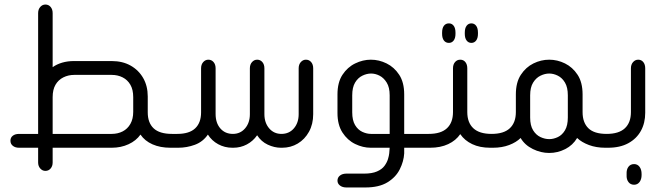

<svg xmlns="http://www.w3.org/2000/svg" viewBox="-20 -651 2918 846"><path d="M743 -61V0H731Q686 0 652 -15Q618 -30 599 -58Q580 -31 546.5 -15.5Q513 0 472 0H212V65Q212 81 203 91.5Q194 102 180 102Q167 102 157.5 91.5Q148 81 148 65V0H64Q47 0 36.5 -8.5Q26 -17 26 -31Q26 -45 36.5 -53Q47 -61 64 -61H148V-593Q148 -610 157.5 -620.5Q167 -631 180 -631Q194 -631 203 -620.5Q212 -610 212 -593V-355Q230 -368 254 -375Q278 -382 306 -382H472Q520 -382 555.5 -362Q591 -342 611 -307Q631 -272 631 -226V-156Q631 -110 657 -85.5Q683 -61 738 -61ZM212 -61H472Q499 -61 520.5 -72Q542 -83 554.5 -105Q567 -127 567 -158V-223Q567 -256 554.5 -277.5Q542 -299 520.5 -310Q499 -321 472 -321H307Q281 -321 259 -310Q237 -299 224.5 -277.5Q212 -256 212 -223Z M731 0V-61H761Q814 -61 840 -85.5Q866 -110 866 -156V-350Q866 -367 875.5 -377.5Q885 -388 898 -388Q912 -388 921 -377.5Q930 -367 930 -350V-149Q930 -109 951 -85Q972 -61 1006 -61Q1039 -61 1060 -85.5Q1081 -110 1081 -148V-350Q1081 -367 1090.5 -377.5Q1100 -388 1113 -388Q1127 -388 1136 -377.5Q1145 -367 1145 -350V-148Q1145 -110 1166 -85.5Q1187 -61 1220 -61Q1254 -61 1275 -85.5Q1296 -110 1296 -148V-350Q1296 -367 1305.5 -377.5Q1315 -388 1328 -388Q1342 -388 1351 -377.5Q1360 -367 1360 -350V-148Q1360 -104 1341.5 -70.5Q1323 -37 1292 -18.5Q1261 0 1223 0H1218Q1189 0 1160 -13.5Q1131 -27 1113 -55Q1095 -29 1067.5 -14.5Q1040 0 1008 0H1004Q970 0 941.5 -15.5Q913 -31 896 -58Q874 -26 838.5 -13Q803 0 765 0Z M1874 0H1761V25Q1759 60 1741.5 95Q1724 130 1687 152.5Q1650 175 1590 175H1506Q1489 175 1478 166.5Q1467 158 1467 145Q1467 131 1478 122.5Q1489 114 1506 114H1584Q1619 114 1641 104.5Q1663 95 1674 80Q1685 65 1689.5 50Q1694 35 1695 25L1697 0H1614Q1579 0 1545 -16.5Q1511 -33 1489 -67Q1467 -101 1467 -153V-235Q1467 -288 1489 -321.5Q1511 -355 1545 -371.5Q1579 -388 1614 -388Q1650 -388 1683.5 -371.5Q1717 -355 1739 -321.5Q1761 -288 1761 -235V-61H1874ZM1697 -61V-231Q1697 -266 1684 -287Q1671 -308 1652.5 -317.5Q1634 -327 1615 -327Q1596 -327 1576.5 -317.5Q1557 -308 1544.5 -287Q1532 -266 1532 -231V-156Q1532 -121 1544.5 -100Q1557 -79 1576.5 -70Q1596 -61 1615 -61Z M1958 -462Q1944 -462 1936 -472.5Q1928 -483 1928 -502V-507Q1928 -527 1936 -537.5Q1944 -548 1958 -548Q1971 -548 1979 -537.5Q1987 -527 1987 -507V-502Q1987 -483 1979 -472.5Q1971 -462 1958 -462ZM2057 -462Q2044 -462 2036 -472.5Q2028 -483 2028 -502V-507Q2028 -527 2036 -537.5Q2044 -548 2057 -548Q2070 -548 2078 -537.5Q2086 -527 2086 -507V-502Q2086 -483 2078 -472.5Q2070 -462 2057 -462ZM2152 -61V0H2140Q2094 0 2060.5 -16Q2027 -32 2008 -60Q1989 -32 1955 -16Q1921 0 1875 0H1863V-61H1869Q1923 -61 1949.5 -86Q1976 -111 1976 -157V-350Q1976 -367 1985 -377.5Q1994 -388 2008 -388Q2022 -388 2030.5 -377.5Q2039 -367 2039 -350V-157Q2039 -111 2065.5 -86Q2092 -61 2146 -61Z M2659 -61V0H2647Q2607 0 2575 -12Q2543 -24 2523 -43Q2504 -11 2470.5 6Q2437 23 2400 23Q2363 23 2327.5 5.5Q2292 -12 2274 -43Q2255 -24 2223.5 -12Q2192 0 2152 0H2140V-61H2146Q2200 -61 2226.5 -86Q2253 -111 2253 -157V-235Q2253 -288 2275 -321.5Q2297 -355 2330.5 -371.5Q2364 -388 2400 -388Q2436 -388 2469.5 -371.5Q2503 -355 2525 -321.5Q2547 -288 2547 -235V-157Q2547 -111 2572.5 -86Q2598 -61 2653 -61ZM2482 -133V-231Q2482 -266 2469.5 -287Q2457 -308 2438 -317.5Q2419 -327 2400 -327Q2381 -327 2361.5 -317.5Q2342 -308 2329 -287Q2316 -266 2316 -231V-133Q2316 -98 2329 -77Q2342 -56 2361.5 -47Q2381 -38 2400 -38Q2419 -38 2438 -47Q2457 -56 2469.5 -77Q2482 -98 2482 -133Z M2647 0V-61H2653Q2707 -61 2733.5 -86Q2760 -111 2760 -157V-350Q2760 -367 2769.5 -377.5Q2779 -388 2792 -388Q2806 -388 2814.5 -377.5Q2823 -367 2823 -350V-154Q2823 -109 2804 -74.5Q2785 -40 2748.5 -20Q2712 0 2659 0ZM2774 163Q2758 163 2749 151Q2740 139 2741 120V116Q2740 96 2749 84Q2758 72 2774 72Q2789 72 2798 84Q2807 96 2807 116V120Q2807 139 2798 151Q2789 163 2774 163Z"/></svg>

Font: Beiruti
Style: Regular
Weight: 400
Version: Version 1.00